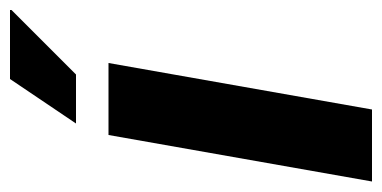

<svg xmlns="http://www.w3.org/2000/svg" viewBox="-210 -554 764 384"><g transform="rotate(-90 172.0 -362.0)"><path d="M1 0 94 -527H238L145 0ZM117 -592 206 -724H344V-721L215 -592Z"/></g></svg>

Font: Archivo Condensed ExtraBold
Style: Italic
Weight: 800
Width: 3
Italic angle: -10°
Designer: Hector Gatti
Foundry: Omnibus-Type
Version: Version 2.001